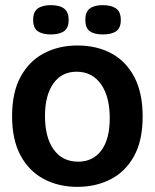

<svg xmlns="http://www.w3.org/2000/svg" viewBox="-20 -713 602 747"><path d="M281 14Q208 14 150.5 -16.5Q93 -47 60 -108Q27 -169 27 -261Q27 -354 60.5 -415Q94 -476 151.5 -506Q209 -536 281 -536Q356 -536 413 -505.5Q470 -475 502.5 -413.5Q535 -352 535 -260Q535 -166 501.5 -105.5Q468 -45 410.5 -15.5Q353 14 281 14ZM284 -84Q342 -84 374.5 -128Q407 -172 407 -253Q407 -338 372.5 -386Q338 -434 278 -434Q220 -434 187.5 -388Q155 -342 155 -262Q155 -178 189 -131Q223 -84 284 -84ZM380 -579Q347 -579 329.5 -591.5Q312 -604 312 -636Q312 -667 329.5 -680Q347 -693 380 -693Q413 -693 431.5 -680Q450 -667 450 -635Q450 -604 432 -591.5Q414 -579 380 -579ZM178 -579Q145 -579 127 -591.5Q109 -604 109 -636Q109 -667 127 -680Q145 -693 178 -693Q211 -693 229 -680Q247 -667 247 -635Q247 -604 229 -591.5Q211 -579 178 -579Z"/></svg>

Font: Bricolage Grotesque 96pt SemiBold
Style: Regular
Weight: 600
Designer: Mathieu Triay
Foundry: Atelier Triay
Version: Version 1.001; ttfautohint (v1.8.4.7-5d5b);gftools[0.9.33.de